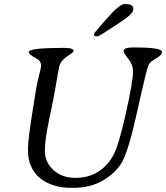

<svg xmlns="http://www.w3.org/2000/svg" viewBox="-20 -919 813 940"><path d="M458.5 -741.2H451.2Q439.9 -741.2 439.9 -750.5V-752.9Q439.9 -756.3 502.7 -827.9Q565.4 -899.4 590.3 -899.4H592.8L595.2 -898.9Q632.8 -898.9 632.8 -876V-874L632.3 -871.6Q632.3 -852.5 576.2 -814.9Q465.3 -741.2 458.5 -741.2ZM181.2 -596.2Q181.2 -620.6 161.1 -630.9Q120.6 -651.9 120.6 -664.6Q120.6 -684.6 294.4 -684.6Q340.3 -684.6 340.3 -668.9Q340.3 -663.1 309.8 -643.8Q279.3 -624.5 270.5 -594.7Q266.6 -581.1 255.1 -511Q243.7 -440.9 221.7 -338.6Q199.7 -236.3 199.7 -180.9Q199.7 -125.5 241.2 -86.9Q283.2 -48.3 348.6 -48.3Q476.1 -48.3 537.6 -164.1Q561 -208 596.2 -364Q631.3 -520 631.3 -571.8Q631.3 -601.6 608.2 -631.1Q585 -660.6 585 -669.4Q585 -686.5 629.4 -686.5H647.9Q772.9 -686.5 772.9 -664.1Q772.9 -648.9 744.1 -633.3Q715.3 -617.7 706.8 -600.1Q698.2 -582.5 653.3 -379.9Q608.4 -177.2 576.7 -124Q544.9 -70.8 483.4 -35.2Q421.9 0.5 343.3 0.5H322.8Q281.2 0.5 242.7 -11.7Q162.6 -37.1 132.8 -103.5Q117.2 -138.2 117.2 -177.2V-197.8Q117.2 -236.8 141.1 -385.7L147.5 -425.3Q156.7 -491.2 168.9 -540Q181.2 -588.9 181.2 -596.2Z"/></svg>

Font: Averia Serif Libre Light
Style: Italic
Weight: 300
Italic angle: -8.5°
Version: Version 1.002